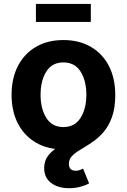

<svg xmlns="http://www.w3.org/2000/svg" viewBox="-20 -759 653 989"><path d="M306.6 10.7Q224.6 10.7 164.6 -24.7Q104.5 -60.1 72 -123.3Q39.6 -186.5 39.6 -270.5Q39.6 -355 72 -418.5Q104.5 -481.9 164.6 -517.3Q224.6 -552.7 306.6 -552.7Q388.7 -552.7 448.7 -517.3Q508.8 -481.9 541.3 -418.5Q573.7 -355 573.7 -270.5Q573.7 -186.5 541.3 -123.3Q508.8 -60.1 448.7 -24.7Q388.7 10.7 306.6 10.7ZM306.6 -104.5Q365.2 -104.5 395 -151.9Q424.8 -199.2 424.8 -271Q424.8 -343.3 395 -390.4Q365.2 -437.5 306.6 -437.5Q248 -437.5 218.5 -390.4Q189 -343.3 189 -271Q189 -199.2 218.5 -151.9Q248 -104.5 306.6 -104.5ZM335.9 210.4Q278.8 210.4 243.2 183.3Q207.5 156.2 207.5 106.9Q207.5 68.4 228.8 41.7Q250 15.1 283.7 -5.6Q317.4 -26.4 355 -47.9Q392.6 -69.3 426.3 -97.7Q460 -126 481.2 -167.5Q502.4 -209 502.4 -270.5H573.7Q573.7 -201.7 556.4 -154.8Q539.1 -107.9 512 -77.1Q484.9 -46.4 454.3 -25.9Q423.8 -5.4 396.5 10.5Q369.1 26.4 352.1 43.5Q335 60.5 335 84.5Q335 120.6 370.1 120.6Q380.4 120.6 389.6 117.4Q398.9 114.3 407.7 109.4L439 185.5Q421.4 195.8 393.8 203.1Q366.2 210.4 335.9 210.4ZM447.8 -738.8V-646H165V-738.8Z"/></svg>

Font: Inter-Bold
Style: Bold
Weight: 700
Designer: Rasmus Andersson
Foundry: rsms
Version: Version 4.000;git-a52131595